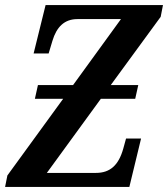

<svg xmlns="http://www.w3.org/2000/svg" viewBox="-24 -734 660 754"><path d="M-4 0H484L530 -190H471L460 -150C442 -86 409 -55 353 -55H160L372 -346H507L519 -400H411L607 -668L616 -714H155L108 -524H167L182 -574C198 -627 228 -659 280 -659H451L263 -400H125L113 -346H224L5 -45Z"/></svg>

Font: Noto Serif Condensed SemiBold
Style: Italic
Weight: 600
Width: 3
Italic angle: -12°
Designer: Monotype Design Team
Foundry: Monotype Imaging Inc.
Version: Version 2.014